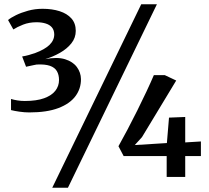

<svg xmlns="http://www.w3.org/2000/svg" viewBox="-20 -835 984 906"><path d="M118 -304.5Q96 -304.5 71.8 -308Q47.5 -311.5 32 -315.5V-368Q45 -364 62 -361.2Q79 -358.5 97 -358.5Q152.5 -358.5 188.2 -371.5Q224 -384.5 241.2 -406.8Q258.5 -429 258.5 -457.5Q258.5 -482 248.5 -499.2Q238.5 -516.5 215.5 -524.5Q192.5 -532.5 153 -530.5Q148 -529.5 137.8 -527.5Q127.5 -525.5 117.8 -523.2Q108 -521 103 -520L84.5 -568.5Q100.5 -571 116.5 -575.5Q132.5 -580 146.5 -585Q191 -601.5 213.5 -623.2Q236 -645 236 -673Q235.5 -693.5 224.8 -706Q214 -718.5 195.2 -724.2Q176.5 -730 152.5 -730Q117.5 -730 89 -718.8Q60.5 -707.5 43 -696L18 -740.5Q31 -751.5 55.5 -763.5Q80 -775.5 112.5 -784.5Q145 -793.5 181 -793.5Q226 -793.5 261.2 -782.2Q296.5 -771 317 -748Q337.5 -725 337.5 -689.5Q337.5 -656.5 316.8 -630.5Q296 -604.5 263 -585.8Q230 -567 193.5 -556Q250 -567 287 -555.5Q324 -544 342.8 -518.5Q361.5 -493 362 -462Q362.5 -417 336 -381.2Q309.5 -345.5 255.5 -325Q201.5 -304.5 118 -304.5ZM646.5 -815H720.5L300.5 51H226.5ZM766.5 0V-98.5H563.5L539 -145Q558.5 -179.5 581.5 -223.2Q604.5 -267 627.8 -313.5Q651 -360 671.2 -403.2Q691.5 -446.5 706 -480.5H757.5L811.5 -455L650 -188L616 -150.5L767.5 -160L777.5 -280L854 -283V-163L928 -167.5V-98.5H854V0Z"/></svg>

Font: Merriweather Light 18pt Medium
Style: Regular
Weight: 500
Version: Version 2.100